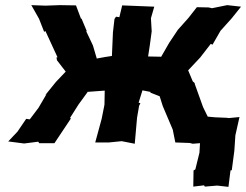

<svg xmlns="http://www.w3.org/2000/svg" viewBox="-20 -554 959 748"><path d="M602 -179 614 -141 653 -49 663 1 719 3 731 6 782 2 841 4 828 -48 800 -87 795 -88 771 -137 738 -229H740L731 -237L713 -280L760 -330L801 -383L808 -380L839 -434L883 -483L919 -528L865 -534L806 -522L793 -525L747 -526L714 -484L673 -438L639 -387L608 -333L557 -334L564 -380L571 -432L568 -483L581 -528L456 -533L445 -487L432 -489L426 -480L420 -428L416 -336L390 -332L357 -326L342 -377L316 -432L318 -433L297 -483L296 -480L276 -533L213 -534L157 -532L102 -534L132 -481L152 -430L157 -433L204 -331L200 -330L202 -319L236 -275L198 -235L156 -183L161 -187L130 -134L96 -89L82 -91L48 -41L12 -3L74 5L129 -2L133 4H192L256 -92L253 -95L286 -147L321 -195L320 -196L388 -201L387 -147L386 -141L376 -91L351 1H404L454 -4L505 6L514 -96L522 -142L527 -152L520 -154L535 -202L566 -196V-193ZM870 174 878 110 883 109 893 33 897 -27 913 -98 871 -94 865 -95 818 -97 774 -101 763 -30 761 -27 757 41 741 106 734 110 733 173 775 168 778 173 826 169Z"/></svg>

Font: Asimov Print
Style: DIt
Weight: 250
Width: 0
Designer: Google
Version: Version 2.000980: 2014